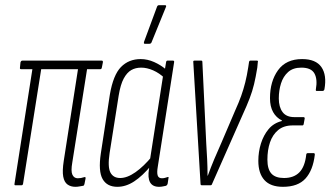

<svg xmlns="http://www.w3.org/2000/svg" viewBox="-20 -715 1279 741"><path d="M271 6Q253 6 240.5 -3Q228 -12 224 -33.5Q220 -55 226 -94L281 -448H139L69 -6Q68 0 63 0H39Q35 0 36 -6L105 -448H61Q56 -448 57 -454L59 -474Q61 -481 66 -481H373Q378 -481 377 -474L373 -454Q372 -448 367 -448H316L259 -88Q253 -54 259.5 -40.5Q266 -27 280 -27Q287 -27 292.5 -28Q298 -29 304 -31Q312 -34 310 -25L306 -5Q305 1 301 2Q294 3 286.5 4.5Q279 6 271 6Z M433 6Q393 6 376 -24Q359 -54 369 -122L404 -350Q417 -426 447 -456.5Q477 -487 523 -487Q549 -487 575 -475.5Q601 -464 623 -445L616 -413Q595 -433 571 -443.5Q547 -454 525 -454Q503 -454 486.5 -444.5Q470 -435 457.5 -412Q445 -389 438 -346L403 -124Q395 -71 406 -49.5Q417 -28 444 -28Q471 -28 503 -50.5Q535 -73 567 -112L564 -77Q530 -36 498 -15Q466 6 433 6ZM594 6Q544 6 555 -63L559 -88L558 -93L610 -427L615 -439L621 -475Q622 -481 626 -481H648Q653 -481 652 -475L589 -72Q585 -49 588.5 -38Q592 -27 605 -27Q611 -27 616.5 -28.5Q622 -30 628 -32Q632 -33 630 -26L627 -6Q626 -1 621 2Q615 3 608.5 4.5Q602 6 594 6ZM539 -546Q536 -546 535.5 -548Q535 -550 536 -554L586 -689Q587 -692 589 -693.5Q591 -695 594 -695H617Q620 -695 621 -693Q622 -691 620 -687L565 -552Q563 -546 556 -546Z M759 0Q754 0 754 -5L726 -475Q725 -481 730 -481H757Q761 -481 761 -476L776 -161Q778 -130 779.5 -100Q781 -70 781 -37H782Q794 -70 807 -101Q820 -132 834 -163L887 -287Q902 -320 911 -345.5Q920 -371 926.5 -397Q933 -423 938 -455L941 -475Q942 -481 946 -481H972Q977 -481 975 -475L973 -454Q967 -417 960.5 -390Q954 -363 943.5 -335.5Q933 -308 916 -271L798 -4Q797 0 792 0Z M1072 6Q1024 6 1000.5 -20Q977 -46 977 -94Q977 -129 987 -161Q997 -193 1016.5 -216.5Q1036 -240 1068 -248V-250Q1046 -261 1034 -282.5Q1022 -304 1022 -336Q1022 -401 1053 -444Q1084 -487 1146 -487Q1199 -487 1220.5 -456Q1242 -425 1232 -370Q1230 -364 1225 -364H1202Q1198 -364 1199 -370Q1206 -409 1193.5 -431.5Q1181 -454 1143 -454Q1111 -454 1092 -437Q1073 -420 1064.5 -393Q1056 -366 1056 -335Q1056 -302 1070.5 -282.5Q1085 -263 1116 -263H1151Q1156 -263 1156 -258L1152 -236Q1151 -231 1147 -231H1110Q1075 -231 1053.5 -213Q1032 -195 1022 -165.5Q1012 -136 1012 -99Q1012 -62 1027.5 -45Q1043 -28 1076 -28Q1114 -28 1135.5 -50Q1157 -72 1162 -119Q1163 -124 1168 -124H1191Q1195 -124 1195 -118Q1188 -58 1159 -26Q1130 6 1072 6Z"/></svg>

Font: Sofia Sans Extra Condensed ExtraLight
Style: Italic
Weight: 250
Italic angle: -9°
Version: Version 4.100